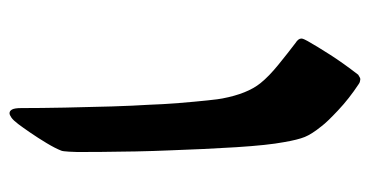

<svg xmlns="http://www.w3.org/2000/svg" viewBox="-205 -363 769 399"><g transform="rotate(90 179.5 -163.5)"><path d="M215.3 201.2Q210.4 201.2 207.5 195.8Q204.6 190.4 204.6 176.8Q204.6 136.7 203.6 86.2Q202.6 35.6 201.2 -11.2Q199.7 -58.1 197.8 -86.9Q196.8 -117.2 194.1 -150.6Q191.4 -184.1 188.7 -209.7Q186 -235.4 184.6 -241.2Q174.8 -293 152.8 -320.3Q138.7 -337.9 114 -357.9Q89.4 -377.9 69.3 -393.1Q60.1 -398.9 60.1 -405.3Q60.1 -407.7 61.8 -411.4Q63.5 -415 64.9 -417.5Q76.7 -438.5 93.8 -465.1Q110.8 -491.7 135.3 -523.4Q137.2 -524.4 139.9 -526.1Q142.6 -527.8 144.5 -527.8Q145.5 -527.8 148.9 -527.1Q152.3 -526.4 154.8 -524.4Q185.1 -504.4 209.5 -481.4Q233.9 -458.5 242.2 -447.3Q258.8 -426.8 264.6 -412.4Q270.5 -397.9 275.4 -369.1Q281.7 -335.9 285.9 -270Q290 -204.1 292.5 -131.3Q293.9 -99.6 294.7 -60.8Q295.4 -22 295.7 11.2Q295.9 44.4 295.9 60.1Q295.9 63.5 295.2 77.4Q294.4 91.3 293 93.8Q288.1 106.4 277.3 124.3Q266.6 142.1 255.4 158.4Q244.1 174.8 237.8 183.1Q230 193.4 224.4 197.3Q218.8 201.2 215.3 201.2Z"/></g></svg>

Font: David Libre
Style: Bold
Weight: 700
Designer: Ismar David, J. Victor Gaultney, Annie Olsen and Meir Sadan
Foundry: Monotype Imaging Inc. & SIL International
Version: Version 1.100; ttfautohint (v1.8.4.7-5d5b)